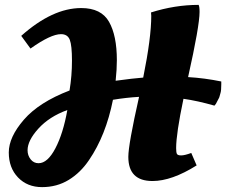

<svg xmlns="http://www.w3.org/2000/svg" viewBox="-20 -730 927 787"><path d="M459 -483Q459 -446 454 -399Q527 -409 567 -412Q600 -575 600 -665L599 -679Q697 -710 794 -710Q798 -704 798 -681Q798 -624 751 -414Q819 -410 887 -396V-384Q887 -359 884 -349.5Q881 -340 880 -335Q879 -330 875 -323.5Q871 -317 870 -314Q866 -304 859 -297Q789 -317 732 -325Q702 -182 702 -123Q702 -106 705 -99.5Q708 -93 722.5 -93Q737 -93 764 -103L786 -52Q684 12 605 12Q506 12 506 -87Q506 -138 550 -333Q497 -330 443 -321Q414 -175 345 -74Q310 -22 261.5 7.5Q213 37 152.5 37Q92 37 54 -2.5Q16 -42 16 -105Q16 -168 78 -239.5Q140 -311 265 -359Q275 -419 275 -481.5Q275 -544 266 -567Q257 -590 230 -590Q188 -590 105 -531L67 -583Q195 -697 313 -697Q395 -697 427 -640.5Q459 -584 459 -483ZM93 -114Q93 -93 105.5 -77Q118 -61 138 -61Q175 -61 207 -122Q239 -183 256 -279Q182 -252 137.5 -203Q93 -154 93 -114Z"/></svg>

Font: Oleo Script Swash Caps
Style: Bold
Weight: 700
Designer: Soytutype
Foundry: Soytutype
Version: Version 1.002